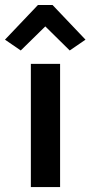

<svg xmlns="http://www.w3.org/2000/svg" viewBox="-70 -759 367 779"><path d="M55.2 0V-500H173.8V0ZM14.2 -554.2 -49.8 -598.1 84 -738.8H143.1L276.9 -598.1L212.9 -554.2L113.8 -651.9Z"/></svg>

Font: LT Hoop SemBd
Style: Regular
Weight: 600
Designer: Daniel Lyons
Foundry: LyonsType
Version: Version 1.000